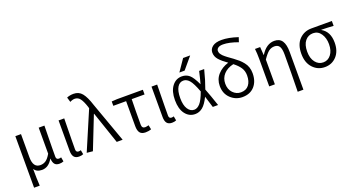

<svg xmlns="http://www.w3.org/2000/svg" viewBox="-58 -1599 4763 2588"><g transform="rotate(-20 2323.5 -305.0)"><path d="M94.7 199.2V-540H175.8V-207Q175.8 -57.6 280.3 -57.6Q322.3 -57.6 357.4 -80.1Q392.6 -102.5 429.7 -167V-540H511.7Q510.7 -489.3 509.3 -397Q507.8 -304.7 506.8 -231Q505.9 -157.2 505.9 -96.7Q505.9 -54.7 543.9 -54.7Q558.6 -54.7 577.1 -60.5L587.9 1Q562.5 12.7 527.3 12.7Q483.4 12.7 461.4 -12.2Q439.5 -37.1 435.5 -93.8H433.6Q374 10.7 279.3 10.7Q201.2 10.7 168.9 -43.9Q168.9 98.6 175.8 199.2Z M810.5 12.7Q760.7 12.7 737.8 -16.1Q714.8 -44.9 714.8 -103.5V-540H795.9Q794.9 -489.3 793.5 -397Q792 -304.7 791 -231Q790 -157.2 790 -96.7Q790 -54.7 827.1 -54.7Q841.8 -54.7 859.4 -60.5L871.1 1Q845.7 12.7 810.5 12.7Z M1007.8 8.8 921.9 0 1158.2 -553.7 1151.4 -578.1Q1124 -662.1 1094.2 -701.2Q1064.5 -740.2 1018.6 -740.2Q986.3 -740.2 949.2 -720.7L928.7 -790Q970.7 -808.6 1026.4 -808.6Q1101.6 -808.6 1147 -752.9Q1192.4 -697.3 1231.4 -574.2L1437.5 0H1352.5L1196.3 -460H1192.4Z M1764.6 12.7Q1708 12.7 1683.6 -18.6Q1659.2 -49.8 1659.2 -115.2V-472.7H1475.6V-535.2L1552.7 -540H1923.8V-472.7H1739.3Q1735.4 -304.7 1735.4 -109.4Q1735.4 -54.7 1781.2 -54.7Q1793.9 -54.7 1833 -63.5L1845.7 -1Q1806.6 12.7 1764.6 12.7Z M2143.6 12.7Q2093.8 12.7 2070.8 -16.1Q2047.9 -44.9 2047.9 -103.5V-540H2128.9Q2127.9 -489.3 2126.5 -397Q2125 -304.7 2124 -231Q2123 -157.2 2123 -96.7Q2123 -54.7 2160.2 -54.7Q2174.8 -54.7 2192.4 -60.5L2204.1 1Q2178.7 12.7 2143.6 12.7Z M2723.6 -519.5H2795.9Q2757.8 -367.2 2715.8 -254.9Q2754.9 -154.3 2806.6 0H2730.5Q2706.1 -84 2679.7 -165Q2633.8 -69.3 2585 -29.8Q2536.1 9.8 2477.5 9.8Q2390.6 9.8 2336.4 -61.5Q2282.2 -132.8 2282.2 -259.8Q2282.2 -386.7 2336.9 -458.5Q2391.6 -530.3 2477.5 -530.3Q2539.1 -530.3 2583.5 -493.2Q2627.9 -456.1 2679.7 -343.8Q2697.3 -403.3 2723.6 -519.5ZM2580.1 -756.8H2681.6L2541 -589.8H2465.8ZM2649.4 -252Q2601.6 -380.9 2563 -425.3Q2524.4 -469.7 2477.5 -469.7Q2422.9 -469.7 2390.6 -416.5Q2358.4 -363.3 2358.4 -259.8Q2358.4 -160.2 2393.6 -105Q2428.7 -49.8 2484.4 -49.8Q2528.3 -49.8 2568.4 -94.2Q2608.4 -138.7 2649.4 -252Z M3156.2 -54.7Q3231.4 -54.7 3271 -105.5Q3310.5 -156.2 3310.5 -242.2Q3310.5 -306.6 3278.8 -354Q3247.1 -401.4 3187.5 -447.3Q3096.7 -426.8 3045.9 -371.1Q2995.1 -315.4 2995.1 -235.4Q2995.1 -154.3 3043 -104.5Q3090.8 -54.7 3156.2 -54.7ZM3380.9 -764.6 3359.4 -699.2Q3233.4 -745.1 3147.5 -745.1Q3099.6 -745.1 3076.2 -728Q3052.7 -710.9 3052.7 -684.6Q3052.7 -671.9 3056.6 -660.2Q3060.5 -648.4 3070.3 -635.3Q3080.1 -622.1 3088.4 -612.8Q3096.7 -603.5 3115.2 -588.9Q3133.8 -574.2 3144.5 -565.9Q3155.3 -557.6 3180.2 -540Q3205.1 -522.5 3216.8 -513.7Q3257.8 -483.4 3283.7 -460.4Q3309.6 -437.5 3336.9 -403.8Q3364.3 -370.1 3377.4 -330.6Q3390.6 -291 3390.6 -244.1Q3390.6 -127.9 3327.6 -57.6Q3264.6 12.7 3154.3 12.7Q3057.6 12.7 2986.3 -54.7Q2915 -122.1 2915 -232.4Q2915 -327.1 2974.6 -393.6Q3034.2 -460 3129.9 -489.3Q3054.7 -542 3014.6 -587.4Q2974.6 -632.8 2974.6 -689.5Q2974.6 -741.2 3018.6 -774.9Q3062.5 -808.6 3149.4 -808.6Q3248 -808.6 3380.9 -764.6Z M3958 199.2H3876Q3881.8 -66.4 3881.8 -333Q3881.8 -412.1 3860.4 -447.8Q3838.9 -483.4 3790 -483.4Q3742.2 -483.4 3706.1 -455.6Q3669.9 -427.7 3621.1 -355.5V0H3540V-394.5Q3540 -476.6 3532.2 -540H3606.4L3614.3 -423.8H3617.2Q3698.2 -553.7 3812.5 -553.7Q3887.7 -553.7 3922.9 -501Q3958 -448.2 3958 -342.8Z M4096.7 -263.7Q4096.7 -398.4 4167 -469.2Q4237.3 -540 4340.8 -540H4634.8V-469.7Q4555.7 -475.6 4460.9 -477.5V-473.6Q4571.3 -411.1 4571.3 -253.9Q4571.3 -130.9 4504.9 -59.1Q4438.5 12.7 4336.9 12.7Q4235.4 12.7 4166 -61.5Q4096.7 -135.7 4096.7 -263.7ZM4337.9 -54.7Q4405.3 -54.7 4448.7 -110.8Q4492.2 -167 4492.2 -260.7Q4492.2 -348.6 4450.7 -410.2Q4409.2 -471.7 4338.9 -471.7Q4268.6 -471.7 4224.6 -418Q4180.7 -364.3 4180.7 -263.7Q4180.7 -168.9 4225.1 -111.8Q4269.5 -54.7 4337.9 -54.7Z"/></g></svg>

Font: Gen Shin Gothic Normal
Style: Regular
Weight: 300
Designer: [Source Han Sans]
Ryoko NISHIZUKA  (kana & ideographs); Paul D. Hunt (Latin, Greek & Cyrillic); Wenlong ZHANG  (bopomofo
Version: Version 1.002.20150607